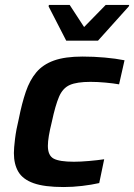

<svg xmlns="http://www.w3.org/2000/svg" viewBox="-20 -746 541 774"><path d="M237 8Q159 8 115.5 -7.5Q72 -23 54 -53.5Q36 -84 36 -129Q36 -148 40.5 -185.5Q45 -223 56 -268Q68 -329 84 -376Q100 -423 126.5 -454.5Q153 -486 197.5 -502Q242 -518 313 -518Q358 -518 402.5 -514Q447 -510 482 -503L460 -406Q438 -410 405.5 -413Q373 -416 345 -416Q290 -416 261.5 -403.5Q233 -391 218 -356Q203 -321 189 -255Q181 -223 177 -199Q173 -175 173 -158Q173 -119 196.5 -106.5Q220 -94 278 -94Q304 -94 338.5 -97Q373 -100 400 -104L380 -8Q349 -1 311 3.5Q273 8 237 8ZM247 -582 176 -720 177 -726H261L319 -637L406 -726H501L499 -720L375 -582Z"/></svg>

Font: Saira SemiBold
Style: Italic
Weight: 600
Italic angle: -12°
Designer: Hector Gatti with collaboration of the Omnibus-Type team
Foundry: Omnibus-Type
Version: Version 1.100; ttfautohint (v1.8.3)